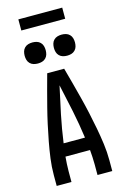

<svg xmlns="http://www.w3.org/2000/svg" viewBox="-162 -1198 824 1268"><g transform="rotate(-15 250.0 -564.0)"><path d="M60 0V-74Q60 -130 67.5 -186Q75 -242 85.5 -297.5Q96 -353 108 -408Q120 -463 134 -517.5Q148 -572 162.5 -626.5Q177 -681 192 -735H308Q323 -681 337.5 -626.5Q352 -572 366 -517.5Q380 -463 392 -408Q404 -353 414.5 -297.5Q425 -242 432.5 -186Q440 -130 440 -74V0H339V-74Q339 -98 337.5 -123Q336 -148 334 -172H166Q164 -148 162.5 -123Q161 -98 161 -74V0ZM323 -260Q310 -355 290.5 -449.5Q271 -544 250 -637Q229 -544 209.5 -449.5Q190 -355 177 -260ZM350 -813Q335 -813 321 -817Q307 -821 296.5 -831.5Q286 -842 282 -856Q278 -870 278 -885Q278 -900 282 -914Q286 -928 296.5 -938.5Q307 -949 321 -953Q335 -957 350 -957Q365 -957 379 -953Q393 -949 403.5 -938.5Q414 -928 418 -914Q422 -900 422 -885Q422 -870 418 -856Q414 -842 403.5 -831.5Q393 -821 379 -817Q365 -813 350 -813ZM150 -813Q135 -813 121 -817Q107 -821 96.5 -831.5Q86 -842 82 -856Q78 -870 78 -885Q78 -900 82 -914Q86 -928 96.5 -938.5Q107 -949 121 -953Q135 -957 150 -957Q165 -957 179 -953Q193 -949 203.5 -938.5Q214 -928 218 -914Q222 -900 222 -885Q222 -870 218 -856Q214 -842 203.5 -831.5Q193 -821 179 -817Q165 -813 150 -813ZM100 -1052V-1128H400V-1052Z"/></g></svg>

Font: Zed Mono Semibold
Style: Regular
Weight: 600
Monospace: yes
Designer: Belleve Invis
Foundry: Belleve Invis
Version: Version 1.0.0; ttfautohint (v1.8.4)